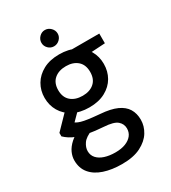

<svg xmlns="http://www.w3.org/2000/svg" viewBox="-214 -780 992 1115"><g transform="rotate(-30 281.5 -222.5)"><path d="M270 227Q202 227 149.5 209.5Q97 192 68 157Q39 122 39 70Q39 44 51 17.5Q63 -9 90 -33.5Q117 -58 163 -78L217 -33Q168 -14 150.5 11.5Q133 37 133 62Q133 90 150.5 109.5Q168 129 199 139Q230 149 270 149Q310 149 338 138Q366 127 381.5 107.5Q397 88 397 61Q397 31 373.5 10.5Q350 -10 284 -14Q227 -18 188 -25Q149 -32 121.5 -42Q94 -52 75.5 -64Q57 -76 44 -89V-112L144 -215L217 -188L116 -86L136 -130Q146 -123 156.5 -117Q167 -111 184 -106Q201 -101 230 -97Q259 -93 305 -89Q372 -84 413 -65.5Q454 -47 473 -16Q492 15 492 58Q492 100 468.5 138.5Q445 177 396 202Q347 227 270 227ZM270 -153Q207 -153 162.5 -177Q118 -201 94.5 -241Q71 -281 71 -331Q71 -380 94.5 -420Q118 -460 162.5 -484Q207 -508 270 -508Q333 -508 377.5 -484Q422 -460 445 -420Q468 -380 468 -331Q468 -281 445 -241Q422 -201 377.5 -177Q333 -153 270 -153ZM270 -231Q318 -231 347 -256.5Q376 -282 376 -330Q376 -378 347 -403.5Q318 -429 270 -429Q221 -429 191.5 -403.5Q162 -378 162 -330Q162 -282 191.5 -256.5Q221 -231 270 -231ZM350 -420 326 -496H533V-431ZM269 -563Q247 -563 231 -579Q215 -595 215 -617Q215 -639 231 -655.5Q247 -672 269 -672Q291 -672 307.5 -655.5Q324 -639 324 -617Q324 -595 307.5 -579Q291 -563 269 -563Z"/></g></svg>

Font: DM Sans 28pt Medium
Style: Regular
Weight: 500
Version: Version 4.004;gftools[0.9.30]